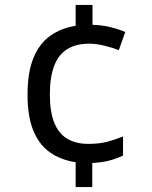

<svg xmlns="http://www.w3.org/2000/svg" viewBox="-20 -744 612 774"><path d="M353 -644Q391 -643 425.5 -634.5Q460 -626 485 -615L459 -542Q433 -552 400 -560Q367 -568 340 -568Q286 -568 250.5 -545.5Q215 -523 198 -477.5Q181 -432 181 -363Q181 -294 198.5 -250Q216 -206 250.5 -185Q285 -164 336 -164Q380 -164 412.5 -172.5Q445 -181 476 -194V-117Q449 -104 420 -96.5Q391 -89 352 -87V10H285V-90Q226 -99 182.5 -129Q139 -159 115 -216Q91 -273 91 -362Q91 -453 115 -511Q139 -569 183 -600Q227 -631 285 -640V-724H353Z"/></svg>

Font: Noto Sans Khmer UI
Style: Regular
Weight: 400
Designer: Danh Hong and the Monotype Design Team
Foundry: Monotype Imaging Inc.
Version: Version 2.002